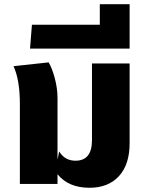

<svg xmlns="http://www.w3.org/2000/svg" viewBox="-20 -870 701 908"><path d="M415 -570H593V-193Q593 -92 542.5 -37Q492 18 403 18Q304 18 252 -46V0H74V-191V-378Q74 -492 44 -557L210 -575Q226 -549 239 -500.5Q252 -452 252 -406V-164V-115L260 -154Q286 -110 337 -110Q415 -110 415 -207Z M122 -640 131 -753H452V-850H593V-640Z"/></svg>

Font: FiraGO ExtraBold
Style: Regular
Weight: 800
Designer: bBox Type
Foundry: bBox Type GmbH
Version: Version 1.001;PS 001.001;hotconv 1.0.88;makeotf.lib2.5.64775